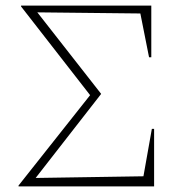

<svg xmlns="http://www.w3.org/2000/svg" viewBox="-20 -664 675 684"><path d="M521 -205H529V0H46V-3L301 -325L55 -641V-644H519V-460H511L480 -616L113 -620L340 -330V-329L107 -30L491 -36Z"/></svg>

Font: Piazzolla Thin
Style: Regular
Weight: 100
Designer: Juan Pablo del Peral
Foundry: Huerta Tipografica
Version: Version 1.330